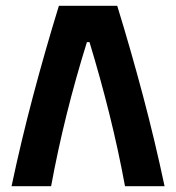

<svg xmlns="http://www.w3.org/2000/svg" viewBox="-20 -645 610 665"><path d="M184 -625Q136 -469 94.5 -312.5Q53 -156 20 0H157Q180 -125 211 -249.5Q242 -374 281 -499H290Q328 -374 359 -249.5Q390 -125 413 0H550Q517 -156 475.5 -312.5Q434 -469 386 -625Z"/></svg>

Font: Changa ExtraLight SemiBold
Style: Regular
Weight: 600
Version: Version 3.002; ttfautohint (v1.8.2)